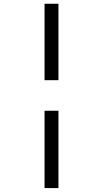

<svg xmlns="http://www.w3.org/2000/svg" viewBox="-20 -801 540 1012"><path d="M214.8 -378.4V-781.2H288.1V-378.4ZM288.1 -217.3V190.4H214.8V-217.3Z"/></svg>

Font: Andika FrenchTight
Style: Regular
Weight: 400
Designer: Victor Gaultney, Annie Olsen, Julie Remington, Don Collingsworth, Eric Hays, Becca Hirsbrunner
Foundry: SIL International
Version: Version 5.000 ; Dig1 Dig4Opn Dig7 LnSpcTght